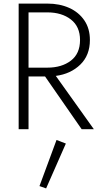

<svg xmlns="http://www.w3.org/2000/svg" viewBox="-20 -720 563 1070"><path d="M84 -700H244Q312 -700 365.5 -676Q419 -652 450 -606.5Q481 -561 481 -497Q481 -412 427.5 -360Q374 -308 291 -297L503 0H435L231 -294H139V0H84ZM244 -651H139V-343H244Q324 -343 375 -382Q426 -421 426 -497Q426 -572 375 -611.5Q324 -651 244 -651ZM295 60 347 80 237 330 200 317Z"/></svg>

Font: Jost* Light
Style: Regular
Weight: 300
Version: Version 3.7